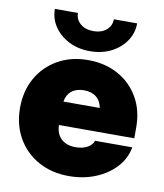

<svg xmlns="http://www.w3.org/2000/svg" viewBox="-83 -800 750 880"><g transform="rotate(10 291.5 -360.0)"><path d="M296.4 11.7Q216.3 11.7 154.3 -22.7Q92.3 -57.1 57.4 -118.2Q22.5 -179.2 22.5 -257.8Q22.5 -336.9 57.1 -397.7Q91.8 -458.5 152.6 -492.9Q213.4 -527.3 292.5 -527.3Q371.6 -527.3 432.6 -493.7Q493.7 -460 528.1 -400.4Q562.5 -340.8 562.5 -263.2V-210.9H211.9Q212.9 -169.9 237.3 -147Q261.7 -124 304.2 -124Q335.4 -124 357.7 -135.7Q379.9 -147.5 387.7 -168.5H560.5Q551.3 -115.7 514.2 -75.2Q477.1 -34.7 420.7 -11.5Q364.3 11.7 296.4 11.7ZM213.4 -320.3H382.3Q377.4 -352.1 355.5 -369.9Q333.5 -387.7 297.9 -387.7Q262.2 -387.7 240.2 -369.9Q218.3 -352.1 213.4 -320.3ZM292.5 -568.8Q237.8 -568.8 194.6 -590.6Q151.4 -612.3 126.2 -649.4Q101.1 -686.5 101.1 -731.9H208.5Q208.5 -701.2 231.9 -681.6Q255.4 -662.1 292.5 -662.1Q329.1 -662.1 352.3 -681.6Q375.5 -701.2 375.5 -731.9H483.9Q483.9 -686.5 458.7 -649.4Q433.6 -612.3 390.4 -590.6Q347.2 -568.8 292.5 -568.8Z"/></g></svg>

Font: Inter Display Black
Style: Regular
Weight: 900
Designer: Rasmus Andersson
Foundry: rsms
Version: Version 4.000;git-a52131595